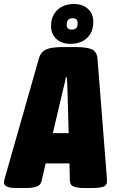

<svg xmlns="http://www.w3.org/2000/svg" viewBox="-56 -937 566 959"><path d="M23 2Q-36 2 -36 -26Q-36 -34 -33.5 -42Q-31 -50 -29 -58L138 -644Q148 -679 175.5 -690.5Q203 -702 261 -702H320Q378 -702 403 -690.5Q428 -679 431 -644L477 -58Q478 -50 478 -42.5Q478 -35 478 -29Q478 -12 461.5 -5Q445 2 401 2H359Q334 2 314 -4.5Q294 -11 293 -34L291 -121H172L152 -34Q147 -11 125.5 -4.5Q104 2 80 2ZM258 -485 208 -272H287L281 -485Q281 -499 280 -516Q279 -533 278 -551H273Q270 -533 265.5 -516Q261 -499 258 -485ZM296 -718Q252 -718 225.5 -742.5Q199 -767 199 -807Q199 -857 230.5 -887Q262 -917 313 -917Q357 -917 383.5 -892.5Q410 -868 410 -827Q410 -777 379 -747.5Q348 -718 296 -718ZM303 -789Q332 -789 332 -821Q332 -846 307 -846Q277 -846 277 -813Q277 -789 303 -789Z"/></svg>

Font: Asap Condensed Condensed Black
Style: Italic
Weight: 900
Width: 3
Italic angle: -6°
Designer: Pablo Cosgaya
Foundry: Omnibus-Type
Version: Version 3.001; ttfautohint (v1.8.4.7-5d5b)